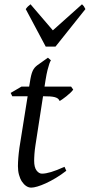

<svg xmlns="http://www.w3.org/2000/svg" viewBox="-20 -838 411 878"><path d="M283.2 -57.1Q259.3 -38.6 235.4 -24.2Q211.4 -9.8 189.9 0Q168.5 9.8 151.1 14.9Q133.8 20 123 20Q110.8 20 99.9 12.7Q88.9 5.4 80.3 -7.6Q71.8 -20.5 66.9 -38.6Q62 -56.6 62 -78.1Q62 -87.4 62.5 -96.7Q63 -106 63.7 -116Q64.5 -126 65.7 -137.2Q66.9 -148.4 68.8 -162.1L106.4 -397.9H36.1L28.8 -413.1L78.1 -441.9H113.3L116.2 -459Q119.1 -479 122.3 -492.2Q125.5 -505.4 129.6 -514.2Q133.8 -522.9 138.7 -528.6Q143.6 -534.2 149.9 -539.1L199.2 -574.2L212.9 -562Q209.5 -557.6 205.6 -546.4Q202.1 -536.6 197.5 -518.6Q192.9 -500.5 188 -470.2L183.6 -441.9H305.2L314.9 -428.2Q310.1 -421.4 301.5 -413.3Q293 -405.3 283.7 -397.9Q274.4 -390.6 265.9 -384.5Q257.3 -378.4 252.9 -376Q250 -382.8 244.9 -387Q239.7 -391.1 231 -393.6Q222.2 -396 209.2 -397Q196.3 -397.9 178.2 -397.9H176.8L142.1 -173.8Q140.6 -164.6 139.4 -154.1Q138.2 -143.6 137.5 -134Q136.7 -124.5 136.5 -116.2Q136.2 -107.9 136.2 -103Q136.2 -72.8 147.2 -58.3Q158.2 -43.9 171.9 -43.9Q189 -43.9 213.6 -51.3Q238.3 -58.6 274.9 -75.2ZM233.9 -625H189L97.7 -796.4Q104.5 -805.7 108.4 -809.1Q112.3 -812.5 119.6 -818.4L221.7 -699.2L355 -818.4Q360.8 -813 363.5 -809.3Q366.2 -805.7 370.6 -796.4Z"/></svg>

Font: Gentium Plus Am
Style: Italic
Weight: 400
Italic angle: -8°
Designer: J. Victor Gaultney, Annie Olsen, Iska Routamaa, Becca Hirsbrunner
Foundry: SIL International
Version: Version 5.000